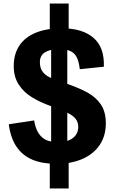

<svg xmlns="http://www.w3.org/2000/svg" viewBox="-20 -899 660 1068"><path d="M361.9 -53.4V149.2H256.9V-53.4ZM256.9 -679.2V-879.2H361.9V-679.2ZM264.5 -31V-701.6H354.3V-31ZM306.7 -625.5Q258.2 -625.5 230 -607.8Q201.9 -590.2 201.9 -553.6Q201.9 -520.6 216.6 -500.8Q231.3 -480.9 255.8 -469.1Q280.3 -457.3 326.1 -442.2L341.5 -437.1Q419 -410.3 466.4 -384.4Q513.8 -358.4 541.2 -317.5Q568.7 -276.6 568.7 -213.8Q568.7 -142.5 533.8 -91.5Q498.8 -40.6 436.6 -14.1Q374.3 12.4 293.7 12.4Q216.2 12.4 161.1 -10.4Q106 -33.2 72.4 -82.1Q38.8 -130.9 28.8 -207.8L169.9 -229.1Q177.8 -180.9 197 -154.3Q216.1 -127.7 242.3 -118Q268.5 -108.2 303.7 -108.2Q339.6 -108.2 364.7 -119.2Q389.8 -130.2 402.6 -149.3Q415.3 -168.4 415.3 -192Q415.3 -218.3 402 -236.2Q388.6 -254.2 360.7 -268.8Q332.8 -283.4 279.4 -302.7L263.5 -308.4Q200.9 -331 155.9 -359Q110.8 -387 83.6 -429.5Q56.4 -472 56.4 -530.5Q56.4 -598.7 88 -645.8Q119.6 -692.8 179.5 -717.2Q239.5 -741.6 324.7 -741.6Q439 -741.6 500.4 -688.2Q561.8 -634.9 557.6 -527.8L423.8 -514.1Q418.8 -558.2 406 -582Q393.2 -605.9 369.9 -615.7Q346.5 -625.5 306.7 -625.5Z"/></svg>

Font: Monaspace Krypton Var
Style: Regular
Weight: 400
Designer: Riley Cran and the Lettermatic Team
Version: Version 1.101 (Monaspace Krypton Var)